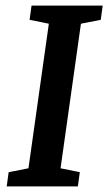

<svg xmlns="http://www.w3.org/2000/svg" viewBox="-20 -668 388 688"><path d="M4 0 11 -51 82 -65 155 -583 86 -597 93 -648H348L341 -597L270 -583L197 -65L266 -51L259 0Z"/></svg>

Font: Faustina SemiBold
Style: Italic
Weight: 600
Italic angle: -8°
Designer: Alfonso Garcia
Foundry: http://www.omnibus-type.com
Version: Version 1.200